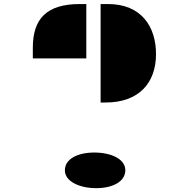

<svg xmlns="http://www.w3.org/2000/svg" viewBox="-20 -933 955 971"><path d="M488.8 -414.6H514.2C682.1 -414.6 769 -513.2 769 -659.7C769 -797.9 694.8 -912.6 526.4 -912.6H488.8ZM146 -637.7H416.5V-912.6H384.3C214.8 -912.6 146 -837.4 146 -691.4ZM308.1 -71.8C308.1 -15.1 382.8 18.6 466.3 18.6C550.3 18.6 613.8 -15.1 613.8 -71.8C613.8 -128.9 542 -161.6 457 -161.6C372.1 -161.6 308.1 -128.9 308.1 -71.8Z"/></svg>

Font: Plaster
Style: Regular
Weight: 400
Designer: Eben Sorkin
Foundry: Eben Sorkin
Version: Version 1.007